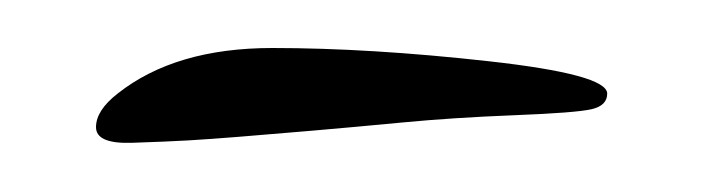

<svg xmlns="http://www.w3.org/2000/svg" viewBox="-20 -472 296 80"><path d="M233 -433Q233 -428 226.5 -426.5Q220 -425 194.5 -424Q169 -423 148 -421Q127 -419 109.5 -417.5Q92 -416 79.5 -415Q67 -414 58.5 -413.5Q50 -413 35 -412.5Q20 -412 20 -419Q20 -426 29 -433Q53 -452 93.5 -452Q134 -452 183.5 -446.5Q233 -441 233 -433Z"/></svg>

Font: Qwigley
Style: Regular
Weight: 400
Designer: Robert E. Leuschke
Foundry: Robert E. Leuschke
Version: Version 1.003